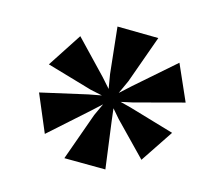

<svg xmlns="http://www.w3.org/2000/svg" viewBox="-81 -926 748 695"><g transform="rotate(15 293.5 -578.5)"><path d="M65 -530.5 239.5 -570 287.5 -579 243 -588.5 73 -638 156.5 -766 273 -644 305 -608 296 -661.5 277.5 -834.5 431 -832.5 367 -654 344 -603.5 383.5 -639.5 528 -766 587 -632.5 402.5 -583.5 359 -574 398 -564 568 -514 486 -391 368 -512.5 340 -545 346 -496 369 -323.5 215 -324.5 279 -503.5 300 -549 264.5 -516.5 124 -391Z"/></g></svg>

Font: Merriweather 144pt Black
Style: Italic
Weight: 900
Italic angle: -7.8°
Version: Version 2.101